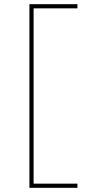

<svg xmlns="http://www.w3.org/2000/svg" viewBox="-20 -790 482 920"><path d="M141 90H351V110H121V-770H351V-750H141Z"/></svg>

Font: Mplus 1p Thin
Style: Regular
Weight: 250
Version: Version 1.061